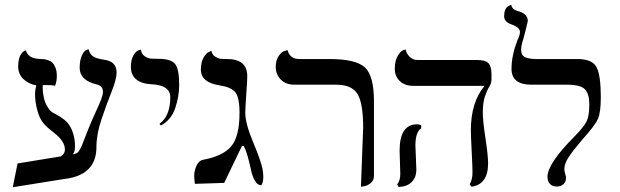

<svg xmlns="http://www.w3.org/2000/svg" viewBox="-20 -766 2585 800"><path d="M131.3 -410.2Q97.7 -416.5 76.7 -437.3Q55.7 -458 55.7 -489.3Q55.7 -506.3 59.1 -519.8Q62.5 -533.2 67.1 -539.8Q71.8 -546.4 76.4 -550.5Q81.1 -554.7 84.5 -555.2L87.9 -556.2Q97.2 -522.5 143.6 -520.5Q155.3 -520 161.9 -519.5Q168.5 -519 180.4 -515.1Q192.4 -511.2 199 -504.4Q205.6 -497.6 211.2 -483.6Q216.8 -469.7 216.8 -449.7Q216.8 -426.8 209.5 -408.7Q191.4 -412.1 175.3 -411.6Q168 -411.6 158.2 -411.1Q157.7 -405.8 157.7 -399.4Q157.7 -381.3 163.1 -356.9Q167.5 -337.4 178.7 -319.3Q189.9 -301.3 203.1 -294.9Q232.4 -280.3 251.2 -264.4Q270 -248.5 280.3 -222.7Q293 -190.4 292.5 -156.7Q292.5 -129.4 281.7 -122.1Q294.4 -124.5 301.3 -128.9Q308.1 -133.3 314.9 -146.7Q321.8 -160.2 327.6 -176.3Q333.5 -192.4 348.4 -229.2Q363.3 -266.1 381.8 -306.2Q408.7 -363.3 409.2 -381.8Q409.2 -407.7 383.8 -414.1Q312 -430.7 312 -482.9Q312 -515.1 321 -534.7Q330.1 -554.2 339.4 -557.6L349.1 -561Q354 -541 366.9 -531.5Q379.9 -522 414.1 -517.1Q465.8 -510.3 465.8 -463.9Q465.8 -436 444.8 -383.5Q423.8 -331.1 402.8 -268.6Q381.8 -206.1 381.8 -153.8Q381.8 -34.7 246.1 -20L33.2 14.2L53.2 -85L232.9 -114.3Q250.5 -124.5 250.5 -143.1Q250.5 -178.2 203.1 -214.4Q173.8 -236.3 159.2 -254.9Q144.5 -273.4 135.7 -305.7Q126 -340.3 126 -376.5Q126.5 -393.6 131.3 -410.2Z M650.4 -243.2 644.5 -250Q689.5 -283.2 689.5 -360.8Q689.5 -411.6 610.4 -415Q569.3 -417 547.4 -435.5Q525.4 -454.1 525.4 -486.8Q525.4 -516.6 535.9 -534.9Q546.4 -553.2 557.1 -556.2L567.4 -559.1Q569.3 -541 582.5 -532Q595.7 -522.9 606.7 -522Q617.7 -521 638.7 -521Q691.9 -521 709.2 -500Q726.6 -479 726.6 -411.1Q726.6 -364.3 710 -315.2Q693.4 -266.1 650.4 -243.2Z M1002 -295.9Q1002 -252 1033.9 -175.5Q1065.9 -99.1 1073.2 -64.9Q1077.1 -44.9 1077.1 -29.8Q1077.1 -5.9 1068.8 5.9Q1052.7 5.9 1042 -13.2Q1031.2 -32.2 1026.1 -57.1Q1021 -82 1012.5 -112.5Q1003.9 -143.1 995.1 -158.2H988.3L914.1 -3.9L792 0Q792 -2 790.5 -12.5Q789.1 -22.9 789.1 -30.8Q789.1 -40.5 790 -46.9Q798.8 -93.8 825.2 -100.1Q908.2 -115.2 943.1 -156Q978 -196.8 978 -295.9Q978 -362.8 959 -383.3Q939.9 -403.8 895 -410.2Q816.9 -422.4 816.9 -476.1Q816.9 -505.9 827.9 -525.4Q838.9 -544.9 850.1 -549.3L860.8 -554.2Q863.8 -538.1 876.5 -530Q889.2 -522 898.7 -521Q908.2 -520 926.3 -520Q1010.3 -520 1010.3 -448.2Q1010.3 -430.2 1006.1 -372.6Q1002 -314.9 1002 -295.9Z M1483.9 12.2 1493.2 -233.9Q1493.2 -335.9 1469.5 -374.5Q1445.8 -413.1 1380.9 -413.1H1206.1Q1170.9 -413.1 1149.9 -434.6Q1128.9 -456.1 1128.9 -486.8Q1128.9 -514.6 1140.9 -532.2Q1152.8 -549.8 1165.5 -553.7L1178.2 -557.1Q1188 -520 1227.1 -520H1353Q1462.9 -520 1500.5 -485.1Q1538.1 -450.2 1538.1 -344.2V-33.2Q1538.1 -14.2 1524.7 -3.2Q1511.2 7.8 1497.6 9.8Z M1710.9 -159.2Q1710.9 -150.4 1712.9 -109.1Q1714.8 -67.9 1714.8 -58.1Q1714.8 -28.3 1696.3 -8.5Q1677.7 11.2 1641.6 13.2L1634.8 2Q1647.9 -13.2 1647.9 -41Q1647.9 -49.8 1646.5 -88.9Q1645 -127.9 1645 -138.2Q1645 -248 1717.8 -248Q1727.5 -248 1734.9 -244.1V-231Q1710.9 -216.3 1710.9 -159.2ZM1991.7 -295.9Q1991.7 -262.7 2002.7 -190.4Q2013.7 -118.2 2013.7 -85Q2013.7 2 1944.8 12.2L1937 2Q1949.2 -19 1948.7 -48.8Q1948.7 -69.8 1945.3 -136Q1941.9 -202.1 1941.9 -223.1Q1941.9 -340.3 1999 -408.2H1703.6Q1666.5 -408.2 1645.8 -428.2Q1625 -448.2 1625 -479Q1625 -512.2 1636.5 -532Q1647.9 -551.8 1658.7 -556.2L1669.9 -560.1Q1673.8 -542 1687.3 -529.1Q1700.7 -516.1 1718.8 -516.1H1964.8Q2002.9 -516.1 2015.4 -502.4Q2027.8 -488.8 2027.8 -458V-434.1Q2027.8 -418.9 2018.8 -405Q2009.8 -391.1 2000.7 -365Q1991.7 -338.9 1991.7 -295.9Z M2151.4 -558.1Q2151.4 -535.2 2168 -527.6Q2184.6 -520 2216.3 -520H2386.2Q2448.2 -520 2465.8 -485.6Q2483.4 -451.2 2483.4 -360.8Q2483.4 -296.9 2470.9 -269.5Q2458.5 -242.2 2404.3 -182.1Q2366.2 -137.2 2348.9 -110.6Q2331.5 -84 2331.5 -61Q2331.5 -53.2 2335 -41.5Q2338.4 -29.8 2338.4 -24.9Q2338.4 -7.8 2327.4 1.7Q2316.4 11.2 2299.3 11.2Q2282.2 11.2 2271.7 0.7Q2261.2 -9.8 2261.2 -29.8Q2261.2 -85 2377.4 -201.2Q2414.6 -239.3 2425 -262.2Q2435.5 -285.2 2435.5 -332Q2435.5 -374 2417.5 -393.6Q2399.4 -413.1 2342.3 -413.1H2194.3Q2111.3 -413.1 2111.3 -479Q2111.3 -533.2 2135.3 -597.2Q2146.5 -619.1 2146.5 -632.8Q2146.5 -650.9 2114.3 -663.1Q2080.1 -674.3 2080.6 -698.2Q2080.6 -711.4 2083.5 -720.7Q2086.4 -730 2090.8 -734.4Q2095.2 -738.8 2099.9 -741.5Q2104.5 -744.1 2107.4 -745.1L2110.4 -746.1Q2112.3 -726.1 2140.1 -719.2Q2179.2 -708 2179.2 -678.2Q2179.2 -676.3 2170.7 -642.6Q2162.1 -608.9 2160.2 -602.1Q2151.4 -577.1 2151.4 -558.1Z"/></svg>

Font: Linux Libertine Initials
Style: Initials
Weight: 400
Designer: Philipp H. Poll
Foundry: Philipp H. Poll
Version: Version 5.0.6